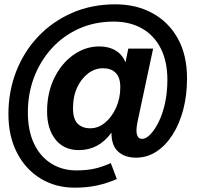

<svg xmlns="http://www.w3.org/2000/svg" viewBox="-20 -720 934 889"><path d="M326 149Q238 149 168.5 107Q99 65 59 -12Q19 -89 19 -192Q19 -296 54.5 -388Q90 -480 156 -550Q222 -620 313 -660Q404 -700 514 -700Q611 -700 686 -659Q761 -618 803.5 -541.5Q846 -465 846 -357Q846 -279 828.5 -212.5Q811 -146 779 -96Q747 -46 704 -18Q661 10 610 10Q558 10 527 -18Q496 -46 496 -106Q438 -25 345 -25Q276 -25 237 -74Q198 -123 198 -204Q198 -290 231 -358Q264 -426 319.5 -465.5Q375 -505 440 -505Q484 -505 515.5 -486Q547 -467 561 -431L574 -495H689L617 -157Q613 -139 612 -120.5Q611 -102 617 -89.5Q623 -77 638 -77Q656 -77 676 -97.5Q696 -118 714.5 -155Q733 -192 744 -242Q755 -292 755 -350Q755 -436 724 -496.5Q693 -557 637 -588.5Q581 -620 507 -620Q418 -620 345 -587Q272 -554 219 -495.5Q166 -437 137.5 -361.5Q109 -286 109 -200Q109 -115 137.5 -55Q166 5 217 37Q268 69 333 69Q383 69 419.5 60.5Q456 52 493 35L521 109Q475 129 428.5 139Q382 149 326 149ZM398 -126Q435 -126 466.5 -152Q498 -178 517.5 -221.5Q537 -265 537 -316Q537 -362 515.5 -383Q494 -404 457 -404Q420 -404 388.5 -380.5Q357 -357 337.5 -315.5Q318 -274 318 -219Q318 -169 339.5 -147.5Q361 -126 398 -126Z"/></svg>

Font: Radio Canada Big Medium
Style: Italic
Weight: 500
Italic angle: -12°
Designer: Étienne Aubert Bonn
Foundry: Coppers and Brasses
Version: Version 1.001